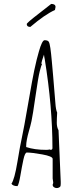

<svg xmlns="http://www.w3.org/2000/svg" viewBox="-20 -954 380 974"><path d="M133.8 -817.4Q115.7 -817.4 115.7 -832Q115.7 -837.9 175 -883.5Q234.4 -929.2 239.7 -934.1Q261.7 -934.1 261.7 -918.5Q261.7 -918 258.8 -903.3Q208.5 -880.9 133.8 -817.4ZM276.9 -293 288.1 -32.2V-21.5Q288.1 -9.8 285.2 -6.8Q277.3 0 268.1 0Q258.8 0 252.9 -4.9Q247.1 -9.8 247.1 -17.1Q250 -22.9 250 -28.8L247.1 -48.8V-147.9Q247.1 -161.1 194.3 -170.7Q141.6 -180.2 116.2 -180.2Q106.4 -180.2 98.6 -143.8Q90.8 -107.4 83.5 -64Q76.2 -20.5 68.8 -9.8Q45.4 -9.8 38.1 -22Q53.7 -44.4 68.1 -131.3Q82.5 -218.3 91.3 -257.6Q100.1 -296.9 122.8 -428.2Q145.5 -559.6 153.6 -596.4Q161.6 -633.3 166 -650.9Q170.4 -668.5 177.2 -692.4Q193.4 -750 206.1 -750Q221.7 -750 226.8 -742.9Q231.9 -735.8 235.6 -709.7Q239.3 -683.6 242.9 -643.3Q246.6 -603 249.5 -569.3Q258.8 -463.9 261 -430.7Q263.2 -397.5 270 -382.8Q268.1 -352.5 268.1 -330.8Q268.1 -309.1 276.9 -293ZM112.8 -208Q154.8 -193.8 213.9 -193.8Q226.1 -193.8 231.9 -195.8L236.8 -193.8Q246.1 -193.8 246.1 -203.1Q246.1 -412.1 207 -653.8Q206.5 -656.7 204.8 -664.6Q203.1 -672.4 203.1 -676.8Q190.9 -642.1 189.9 -632.8L192.9 -627Q189.5 -623.5 181.6 -592.5Q173.8 -561.5 159.9 -464.6Q146 -367.7 139.9 -340.1Q133.8 -312.5 127 -290Q112.8 -240.2 112.8 -213.9Z"/></svg>

Font: Amatic SC
Style: Regular
Weight: 400
Version: Version 1.004